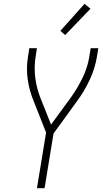

<svg xmlns="http://www.w3.org/2000/svg" viewBox="-20 -988 540 1008"><path d="M174 0 222 -292 156 -459Q134 -512 125.5 -571Q117 -630 127 -691L134 -735H174L167 -691Q158 -633 165.5 -577.5Q173 -522 193 -472L248 -334L352 -476Q387 -525 413.5 -579.5Q440 -634 449 -691L456 -735H496L489 -691Q479 -629 451 -569Q423 -509 383 -455L261 -287L214 0ZM322 -804 297 -826 424 -968 455 -942Z"/></svg>

Font: Iosevka Term Curly XLt Obl
Style: Regular
Weight: 200
Italic angle: -9°
Designer: Belleve Invis
Foundry: Belleve Invis
Version: Version 32.3.0